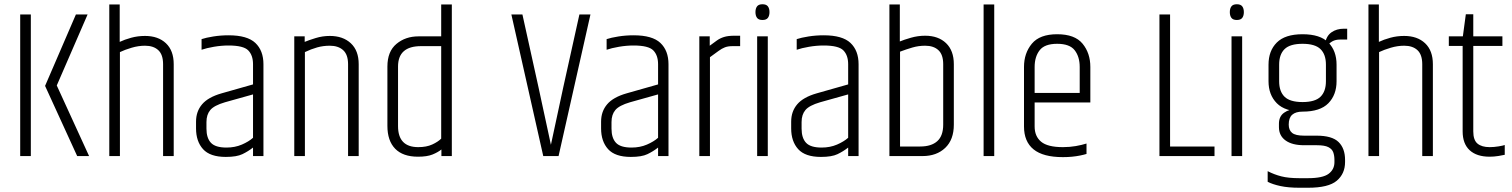

<svg xmlns="http://www.w3.org/2000/svg" viewBox="-20 -734 7112 903"><path d="M337 -666H392L247 -332L399 0H343L192 -330ZM75 -666H125V0H75Z M494 -713H543V-537Q566 -548 597 -556.5Q628 -565 662 -565Q724 -565 760.5 -530.5Q797 -496 797 -432V0H747V-432Q747 -477 724.5 -498Q702 -519 662 -519Q631 -519 599 -509.5Q567 -500 544 -489V0H494Z M928 -550Q949 -557 983.5 -562.5Q1018 -568 1055 -568Q1143 -568 1181 -532Q1219 -496 1219 -432V0H1170V-40Q1147 -22 1120 -9Q1093 4 1042 4Q968 4 935 -32.5Q902 -69 902 -130V-162Q902 -210 930.5 -243.5Q959 -277 1022 -295L1170 -337V-432Q1170 -474 1147.5 -497Q1125 -520 1055 -520Q1021 -520 986 -514Q951 -508 928 -500ZM1170 -86V-290L1038 -253Q987 -238 969 -216.5Q951 -195 951 -160V-129Q951 -85 972 -62.5Q993 -40 1045 -40Q1085 -40 1117.5 -54Q1150 -68 1170 -86Z M1413 -537Q1432 -545 1464.5 -555Q1497 -565 1531 -565Q1593 -565 1630 -530.5Q1667 -496 1667 -432V0H1617V-432Q1617 -477 1594 -498Q1571 -519 1531 -519Q1500 -519 1471.5 -511Q1443 -503 1414 -489V0H1364V-563H1413Z M2055 -713H2105V0H2056V-31Q2040 -18 2014.5 -7.5Q1989 3 1946 3Q1875 3 1838.5 -34.5Q1802 -72 1802 -142V-421Q1802 -492 1844.5 -527.5Q1887 -563 1948 -563H2055ZM2055 -82V-517H1960Q1852 -517 1852 -421V-141Q1852 -42 1947 -42Q1986 -42 2013 -54.5Q2040 -67 2055 -82Z M2705 -666H2757L2607 0H2535L2385 -666H2437L2513 -322Q2520 -288 2527.5 -254.5Q2535 -221 2542 -187.5Q2549 -154 2556.5 -120.5Q2564 -87 2571 -53Q2578 -87 2585.5 -120.5Q2593 -154 2600 -188Q2607 -222 2614.5 -255.5Q2622 -289 2629 -323Z M2833 -550Q2854 -557 2888.5 -562.5Q2923 -568 2960 -568Q3048 -568 3086 -532Q3124 -496 3124 -432V0H3075V-40Q3052 -22 3025 -9Q2998 4 2947 4Q2873 4 2840 -32.5Q2807 -69 2807 -130V-162Q2807 -210 2835.5 -243.5Q2864 -277 2927 -295L3075 -337V-432Q3075 -474 3052.5 -497Q3030 -520 2960 -520Q2926 -520 2891 -514Q2856 -508 2833 -500ZM3075 -86V-290L2943 -253Q2892 -238 2874 -216.5Q2856 -195 2856 -160V-129Q2856 -85 2877 -62.5Q2898 -40 2950 -40Q2990 -40 3022.5 -54Q3055 -68 3075 -86Z M3434 -566H3461V-517H3425Q3404 -517 3389.5 -511.5Q3375 -506 3359.5 -494.5Q3344 -483 3319 -465V0H3269V-563H3318V-519Q3337 -533 3351.5 -543.5Q3366 -554 3385 -560Q3404 -566 3434 -566Z M3541 -563H3591V0H3541ZM3533 -677Q3533 -694 3540.5 -704Q3548 -714 3566 -714Q3584 -714 3591.5 -704Q3599 -694 3599 -677Q3599 -660 3591.5 -650Q3584 -640 3566 -640Q3548 -640 3540.5 -650Q3533 -660 3533 -677Z M3727 -550Q3748 -557 3782.5 -562.5Q3817 -568 3854 -568Q3942 -568 3980 -532Q4018 -496 4018 -432V0H3969V-40Q3946 -22 3919 -9Q3892 4 3841 4Q3767 4 3734 -32.5Q3701 -69 3701 -130V-162Q3701 -210 3729.5 -243.5Q3758 -277 3821 -295L3969 -337V-432Q3969 -474 3946.5 -497Q3924 -520 3854 -520Q3820 -520 3785 -514Q3750 -508 3727 -500ZM3969 -86V-290L3837 -253Q3786 -238 3768 -216.5Q3750 -195 3750 -160V-129Q3750 -85 3771 -62.5Q3792 -40 3844 -40Q3884 -40 3916.5 -54Q3949 -68 3969 -86Z M4163 -713H4212V-539Q4231 -547 4264 -556.5Q4297 -566 4331 -566Q4393 -566 4429.5 -531Q4466 -496 4466 -432V-148Q4466 -77 4425.5 -38.5Q4385 0 4319 0H4163ZM4416 -432Q4416 -477 4393.5 -498Q4371 -519 4331 -519Q4300 -519 4271 -510.5Q4242 -502 4213 -491V-45H4308Q4360 -45 4388 -70Q4416 -95 4416 -148Z M4606 -713H4656V0H4606Z M4796 -419Q4796 -484 4833 -528.5Q4870 -573 4952 -573Q5035 -573 5071.5 -528.5Q5108 -484 5108 -419V-255H5058V-419Q5058 -467 5034.5 -497.5Q5011 -528 4952 -528Q4893 -528 4869.5 -497.5Q4846 -467 4846 -419V-169H4796ZM4796 -173H4846V-139Q4846 -93 4876.5 -67.5Q4907 -42 4979 -42Q5011 -42 5039.5 -47Q5068 -52 5090 -59V-10Q5077 -6 5059.5 -2.5Q5042 1 5022 3Q5002 5 4979 5Q4886 5 4841 -31.5Q4796 -68 4796 -139ZM4826 -297H5108V-252H4826Z M5433 -666H5483V-45H5692V0H5433Z M5772 -563H5822V0H5772ZM5764 -677Q5764 -694 5771.5 -704Q5779 -714 5797 -714Q5815 -714 5822.5 -704Q5830 -694 5830 -677Q5830 -660 5822.5 -650Q5815 -640 5797 -640Q5779 -640 5771.5 -650Q5764 -660 5764 -677Z M5995 -152Q5995 -187 6019.5 -204Q6044 -221 6070 -219Q6081 -219 6089 -216Q6097 -213 6106 -209Q6074 -209 6057.5 -194.5Q6041 -180 6041 -148Q6041 -122 6057 -109Q6073 -96 6113 -96H6172Q6245 -96 6275.5 -66Q6306 -36 6306 18V28Q6306 83 6267 116Q6228 149 6132 149H6091Q6039 149 6002 141Q5965 133 5942 121V71Q5973 87 6006.5 95.5Q6040 104 6091 104H6131Q6201 104 6228.5 83.5Q6256 63 6256 29V18Q6256 -2 6250.5 -17.5Q6245 -33 6227.5 -42Q6210 -51 6173 -51H6113Q6057 -51 6026 -73.5Q5995 -96 5995 -136ZM5946 -430Q5946 -495 5985 -534Q6024 -573 6106 -573Q6189 -573 6227.5 -534Q6266 -495 6266 -430V-352Q6266 -288 6227.5 -248.5Q6189 -209 6106 -209Q6024 -209 5985 -248.5Q5946 -288 5946 -352ZM6216 -430Q6216 -478 6190.5 -503Q6165 -528 6106 -528Q6047 -528 6021.5 -503Q5996 -478 5996 -430V-352Q5996 -304 6021.5 -279Q6047 -254 6106 -254Q6165 -254 6190.5 -279Q6216 -304 6216 -352ZM6301 -599H6316V-548H6283Q6261 -548 6246 -539.5Q6231 -531 6222 -517L6212 -530Q6218 -565 6242 -582Q6266 -599 6301 -599Z M6416 -713H6465V-537Q6488 -548 6519 -556.5Q6550 -565 6584 -565Q6646 -565 6682.5 -530.5Q6719 -496 6719 -432V0H6669V-432Q6669 -477 6646.5 -498Q6624 -519 6584 -519Q6553 -519 6521 -509.5Q6489 -500 6466 -489V0H6416Z M6874 -667H6909V-563H7046V-518H6909V-116Q6909 -75 6929 -58.5Q6949 -42 6986 -42Q7006 -42 7027.5 -45.5Q7049 -49 7057 -52V-6Q7050 -4 7028 -0.5Q7006 3 6986 3Q6925 3 6892 -27.5Q6859 -58 6859 -116V-518H6794V-563H6860Z"/></svg>

Font: Khand Variable Light
Style: Regular
Weight: 300
Designer: Satya Rajpurohit
Foundry: Indian Type Foundry
Version: Version 3.000